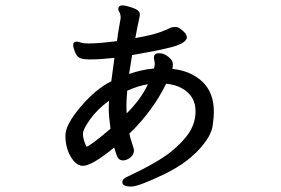

<svg xmlns="http://www.w3.org/2000/svg" viewBox="-20 -598 1040 711"><path d="M300.8 -55.2Q311 -55.2 389.2 -121.1Q382.8 -168.9 382.8 -192.9Q382.8 -216.8 383.8 -225.1Q340.8 -193.8 314 -156.5Q287.1 -119.1 287.1 -102.1Q287.1 -83 299.8 -55.2ZM449.2 -178.2Q502.9 -231.9 527.8 -286.1Q493.2 -280.8 451.2 -262.2Q448.2 -231.9 448.2 -208Q448.2 -183.1 449.2 -178.2ZM465.8 92.8Q433.1 92.8 433.1 77.1Q433.1 63 454.1 55.2Q564.9 2.9 612.5 -35.6Q660.2 -74.2 682.1 -109.6Q704.1 -145 704.1 -186Q704.1 -243.2 653.8 -271Q630.9 -284.2 595.2 -288.1Q546.9 -188 459 -103Q461.9 -87.9 469 -67.4Q476.1 -46.9 476.1 -42Q476.1 -17.1 446.8 -5.9Q439.9 -3.9 435.1 -3.9Q419.9 -3.9 413.6 -19.5Q407.2 -35.2 402.8 -51.8Q320.8 16.1 286.1 16.1Q269 16.1 252.9 -2Q222.2 -40 222.2 -96.2Q222.2 -136.2 278.6 -202.6Q335 -269 392.1 -296.9L403.8 -383.8Q349.1 -377.9 314.9 -377.9Q289.1 -377.9 277.1 -382.6Q265.1 -387.2 258.1 -404.5Q251 -421.9 251 -431.2Q251 -443.8 263.2 -443.8Q270 -443.8 279.5 -440.4Q289.1 -437 308.1 -437Q345.2 -437 413.1 -445.8Q417 -476.1 421.4 -499.5Q425.8 -522.9 426.8 -530.8Q426.8 -545.9 422.4 -552.5Q418 -559.1 418 -564Q418 -578.1 434.1 -578.1Q444.8 -578.1 471.4 -569.1Q498 -560.1 498 -543.9Q498 -539.1 493.4 -519Q488.8 -499 481 -457Q543 -467.8 573 -479Q603 -490.2 609.1 -494.1Q615.2 -498 630.1 -498Q645 -498 666 -475.1Q671.9 -465.8 671.9 -460Q671.9 -443.8 637.5 -430.4Q603 -417 469.2 -394L458 -324.2Q506.8 -340.8 549.8 -344.2Q553.2 -352.1 553.2 -363.8L549.8 -383.8Q549.8 -400.9 568.8 -400.9Q592.8 -400.9 613.8 -377.9Q620.1 -369.1 620.1 -359.1Q620.1 -349.1 618.2 -342.8Q686 -335.9 729 -295.9Q772 -255.9 772 -183.1Q772 -165 767.6 -133.1Q763.2 -101.1 733.9 -64Q682.1 2 587.6 47.4Q493.2 92.8 465.8 92.8Z"/></svg>

Font: LXGW WenKai Screen
Style: Regular
Weight: 400
Designer: LXGW / Fontworks Inc.
Foundry: LXGW / Fontworks Inc.
Version: Version 1.510;January 18,2025